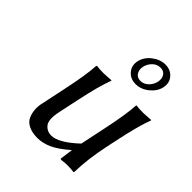

<svg xmlns="http://www.w3.org/2000/svg" viewBox="-190 -783 910 910"><g transform="rotate(45 265.5 -328.0)"><path d="M386.7 -639.2Q364.3 -639.2 347.2 -622.8Q330.1 -606.4 324.7 -583Q319.8 -561 330.3 -543.9Q340.8 -526.9 363 -526.9Q385.3 -526.9 402.6 -543.7Q419.9 -560.5 424.8 -583Q429.7 -606.9 419.2 -623Q408.7 -639.2 386.7 -639.2ZM461.9 -583Q454.6 -549.3 423.8 -524.7Q393.1 -500 357.4 -500Q322.8 -500 301.8 -524.4Q280.8 -548.8 288.1 -583Q295.4 -617.2 326.7 -641.6Q357.9 -666 392.8 -666Q427.7 -666 448.5 -641.8Q469.2 -617.7 461.9 -583ZM363.8 -64Q315.4 -22 279.5 -6.1Q243.7 9.8 210 9.8Q174.3 9.8 150.6 -1.7Q127 -13.2 117.7 -32.2Q108.4 -51.3 106.2 -75.7Q104 -100.1 110.8 -126L136.7 -249Q161.6 -365.7 165 -429.2L168 -432.1Q181.6 -429.2 215.3 -429.2L264.6 -432.1L265.1 -429.2Q242.2 -370.1 216.8 -249L195.8 -149.9Q183.1 -90.3 200.4 -67.6Q217.8 -44.9 247.6 -44.9Q296.9 -44.9 375.5 -119.1L402.8 -249Q427.7 -365.7 431.2 -429.2L433.6 -432.1Q447.3 -429.2 481 -429.2L530.8 -432.1L531.2 -429.2Q508.3 -370.1 482.9 -249L470.7 -191.9Q449.2 -90.3 446.8 0L444.3 2.9Q425.3 0 400.4 0Q389.6 0 365.2 2.9Q356.4 2.9 356.9 0L365.7 -64Z"/></g></svg>

Font: Linux Biolinum
Style: Italic
Weight: 400
Italic angle: -12°
Designer: Philipp H. Poll
Foundry: Philipp H. Poll
Version: Version 1.1.3 ; ttfautohint (v0.9)